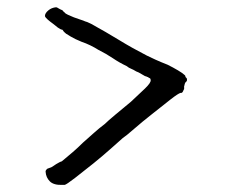

<svg xmlns="http://www.w3.org/2000/svg" viewBox="-20 -484 626 532"><path d="M122.1 -20.5Q125 -22.5 128.4 -24.4Q131.8 -26.4 135.7 -29.3Q139.6 -31.2 142.6 -33.2Q145.5 -35.2 151.4 -37.1Q167 -49.8 181.6 -62.5Q196.3 -75.2 210 -88.9Q225.6 -102.5 240.2 -115.7Q254.9 -128.9 270.5 -140.6Q278.3 -148.4 299.3 -166Q320.3 -183.6 342.8 -202.1Q365.2 -222.7 381.8 -238.8Q398.4 -254.9 397.5 -261.7Q397.5 -263.7 397 -265.1Q396.5 -266.6 394.5 -267.6Q393.6 -267.6 389.6 -270.5Q387.7 -270.5 384.8 -272.5Q382.8 -272.5 381.3 -273.4Q379.9 -274.4 377.9 -275.4L364.3 -283.2Q362.3 -284.2 360.8 -284.7Q359.4 -285.2 357.4 -286.1Q349.6 -291 343.3 -293.5Q336.9 -295.9 331.1 -300.8Q310.5 -310.5 292.5 -322.8Q274.4 -335 252.9 -345.7Q242.2 -352.5 230 -358.4Q217.8 -364.3 206.1 -368.2Q196.3 -372.1 189.5 -375.5Q182.6 -378.9 175.8 -382.8Q172.9 -384.8 170.4 -386.2Q168 -387.7 163.1 -390.6Q161.1 -392.6 158.7 -394.5Q156.2 -396.5 153.3 -401.4Q147.5 -402.3 140.1 -407.7Q132.8 -413.1 126 -418.9Q119.1 -423.8 112.3 -429.7Q105.5 -435.5 104.5 -439.5Q104.5 -447.3 113.8 -455.1Q123 -462.9 135.7 -463.9L138.7 -462.9Q140.6 -461.9 143.6 -460Q145.5 -459 149.4 -457Q152.3 -456.1 152.3 -456.1L153.3 -455.1Q156.2 -451.2 158.2 -450.2L159.2 -449.2Q161.1 -446.3 168.5 -442.9Q175.8 -439.5 184.6 -436Q193.4 -432.6 202.6 -429.7Q211.9 -426.8 215.8 -424.8Q222.7 -422.9 226.1 -420.9Q229.5 -418.9 232.4 -418Q273.4 -395.5 310.1 -373Q346.7 -350.6 386.7 -330.1Q394.5 -326.2 410.6 -318.8Q426.8 -311.5 444.3 -304.7Q460 -296.9 473.1 -289.1Q486.3 -281.2 491.2 -276.4Q494.1 -274.4 494.1 -270.5Q498 -267.6 498 -264.6Q499 -259.8 495.1 -256.8Q495.1 -256.8 493.2 -254.9V-253.9Q492.2 -253.9 492.2 -252V-251Q491.2 -251 491.2 -248V-247.1Q490.2 -246.1 490.2 -246.1V-237.3Q488.3 -234.4 487.3 -231.4Q486.3 -228.5 483.4 -226.6H480.5Q474.6 -225.6 452.6 -208.5Q430.7 -191.4 401.4 -168Q374 -146.5 351.1 -126.5Q328.1 -106.4 320.3 -101.6Q313.5 -95.7 290 -74.7Q266.6 -53.7 238.8 -31.2Q210.9 -8.8 187.5 9.3Q164.1 27.3 159.2 28.3H153.3Q128.9 29.3 118.2 18.6Q107.4 7.8 106.4 -7.8Q105.5 -11.7 111.3 -16.6Z"/></svg>

Font: ToneOZ-YinPZ-Tsuipita-TC
Style: Regular
Weight: 400
Designer: ÂÆ£ÂøóÂáåJeffrey Xuan(jeffreyx@gmail.com, ToneOZ.com) ÈòøÂù§(cjkFonts)
Foundry: ToneOZ
Version: Version 0.24071